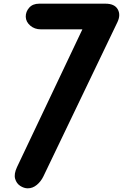

<svg xmlns="http://www.w3.org/2000/svg" viewBox="-20 -1024 668 1044"><path d="M131 0Q110.5 0 90 -13.2Q69.5 -26.5 62.2 -52.2Q55 -78 72.5 -115.5L428 -864.5H202Q168 -864.5 144.5 -884.8Q121 -905 120 -932.5Q119.5 -960.5 138.8 -982.2Q158 -1004 193 -1004H553.5Q602.5 -1004 620 -973.8Q637.5 -943.5 618.5 -903.5L216 -65Q202.5 -37 180 -18.5Q157.5 0 131 0Z"/></svg>

Font: Edu SA Hand
Style: Bold
Weight: 700
Designer: Tina and Corey Anderson, Eben Sorkin, Mirko Velimirovic
Foundry: Google for Education
Version: Version 2.000